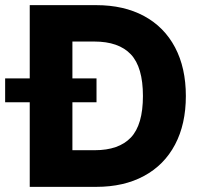

<svg xmlns="http://www.w3.org/2000/svg" viewBox="-62 -727 788 747"><path d="M53.7 0V-329.1H-42V-421.9H53.7V-707H312.5Q419.9 -707 498.5 -664.6Q577.1 -622.1 619.1 -542.5Q661.1 -462.9 661.1 -353.5Q661.1 -244.1 619.1 -164.6Q577.1 -85 498.5 -42.5Q419.9 0 312.5 0ZM306.6 -142.6Q400.4 -142.6 447.3 -192.1Q494.1 -241.7 494.1 -353.5Q494.1 -465.8 447 -515.6Q399.9 -565.4 304.7 -565.4H219.7V-421.9H313.5V-329.1H219.7V-142.6Z"/></svg>

Font: Pretendard JP ExtraBold
Style: Regular
Weight: 800
Designer: Base glyphs from Inter by Rasmus Andersson; Hangeul glyphs from Noto Sans CJK(Source Han Sans) by Jang Soo-young and Kan
Foundry: Kil Hyung-jin
Version: Version 1.309